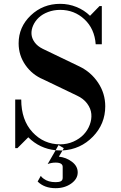

<svg xmlns="http://www.w3.org/2000/svg" viewBox="-20 -780 638 1011"><path d="M310.1 155.8Q310.1 169.4 300.5 174.3Q291 179.2 272.9 179.2Q233.9 179.2 210 161.1Q198.7 153.3 194.8 146L178.2 175.8Q213.4 210.9 272.9 210.9Q320.8 210.9 355 186.5Q389.2 162.1 389.2 127.9Q389.2 94.7 358.9 71.8Q328.6 48.8 290 44.9L309.1 12.2H296.9Q280.8 12.2 272.9 11.2L231 84Q250.5 76.2 272.9 76.2Q310.1 76.2 310.1 99.1ZM60.1 0V-255.9H91.8Q91.8 -147.9 151.1 -84Q210.4 -20 296.9 -20Q334 -20 366.5 -34.4Q398.9 -48.8 420.4 -71.5Q441.9 -94.2 452.6 -123Q463.4 -151.9 460.9 -179.9Q458.5 -208 439.2 -234.4Q419.9 -260.7 384.8 -276.9L208 -361.8Q149.4 -386.2 113.8 -437.5Q78.1 -488.8 78.1 -551.8Q78.1 -638.2 142.1 -699Q206.1 -759.8 296.9 -759.8Q341.8 -759.8 382.8 -743.2Q423.8 -726.6 454.1 -696.8L503.9 -748H516.1V-546.9H483.9Q478 -628.4 424.8 -678.2Q371.6 -728 296.9 -728Q262.7 -728 233.2 -716.8Q203.6 -705.6 184.3 -687.5Q165 -669.4 154.8 -646.5Q144.5 -623.5 145.8 -601.1Q147 -578.6 162.1 -557.6Q177.2 -536.6 205.1 -522.9L397.9 -430.2Q459 -400.9 496.6 -344.5Q534.2 -288.1 534.2 -220.2Q534.2 -127.4 469 -60.3Q403.8 6.8 309.1 12.2L315.9 0L288.1 -16.1L272.9 11.2Q188.5 2.4 128.9 -57.1L71.8 0Z"/></svg>

Font: Fin Serif Display
Style: Italic
Weight: 400
Designer: J. Blake Harris
Version: Version 1.006;FEAKit 1.0